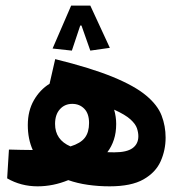

<svg xmlns="http://www.w3.org/2000/svg" viewBox="-20 -657 626 681"><path d="M113.3 3.9Q54.2 3.9 5.4 -24.4L11.7 -126.5Q32.7 -126 53.2 -125.5Q73.7 -125 90.3 -125Q93.3 -125 96.2 -125Q78.6 -164.1 78.6 -213.4Q78.6 -263.7 100.1 -301.3Q121.6 -338.9 155.8 -359.9L175.8 -447.3Q302.7 -416 380.4 -384Q458 -352.1 498.5 -318.1Q539.1 -284.2 553.2 -247.1Q567.4 -210 567.4 -168.9Q567.4 -124.5 549.8 -85Q532.2 -45.4 489 -20.8Q445.8 3.9 368.7 3.9Q328.6 3.9 291.5 -1.5Q254.4 -6.8 222.2 -18.1Q168.5 3.9 113.3 3.9ZM230 -137.7Q266.1 -148.9 281 -168.5Q295.9 -188 295.9 -220.7Q295.9 -253.9 279.1 -271.2Q262.2 -288.6 236.3 -288.6Q209.5 -288.6 192.4 -269.5Q175.3 -250.5 175.3 -217.3Q175.3 -161.1 230 -137.7ZM360.8 -117.2Q372.6 -116.7 385.3 -116.7Q429.7 -116.7 450.2 -131.6Q470.7 -146.5 470.7 -173.8Q470.7 -187 465.8 -201.9Q460.9 -216.8 442.9 -233.4Q424.8 -250 384.8 -268.1Q392.1 -242.7 392.1 -217.3Q392.1 -186.5 384 -161.9Q376 -137.2 360.8 -117.2ZM300.3 -637.2 369.6 -487.3 300.3 -477.5 269 -566.4H264.6L234.9 -477.5L166.5 -484.9L232.4 -637.2Z"/></svg>

Font: CaskaydiaCove NF SemiBold
Style: Regular
Weight: 600
Designer: Aaron Bell
Foundry: Saja Typeworks
Version: Version 2111.001; VTT 6.35;Nerd Fonts 3.2.1